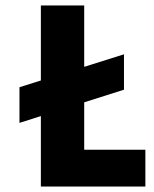

<svg xmlns="http://www.w3.org/2000/svg" viewBox="-20 -680 560 700"><path d="M51 -362 432 -482V-353L51 -232ZM129 0V-660H287V0ZM158 0V-134H510V0Z"/></svg>

Font: Bricolage Grotesque SemiCondensed ExtraBold
Style: Regular
Weight: 800
Width: 4
Designer: Mathieu Triay
Foundry: Atelier Triay
Version: Version 1.001;gftools[0.9.33.dev8+g029e19f]